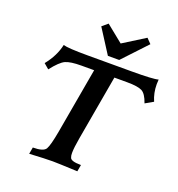

<svg xmlns="http://www.w3.org/2000/svg" viewBox="-160 -1053 1098 1184"><g transform="rotate(20 389.0 -461.0)"><path d="M480 0Q346.7 -5.9 316.9 -5.9Q268.1 -5.9 164.1 0L171.9 -43.9Q241.2 -43.9 256.3 -69.8Q271.5 -95.7 288.6 -191.4L364.3 -621.1H281.7Q209 -621.1 177 -606.4Q145 -591.8 96.2 -529.3L62.5 -558.1Q118.7 -627.9 134.8 -703.1Q166.5 -693.4 295.4 -693.4H582.5Q726.1 -693.4 757.8 -703.1Q756.3 -687.5 756.3 -672.4Q756.3 -614.7 778.3 -564.9L726.1 -535.2Q706.5 -592.8 678.5 -606.9Q650.4 -621.1 581.5 -621.1H497.1L422.4 -196.3Q410.6 -129.4 410.6 -95.7Q410.6 -76.2 414.6 -67.9Q418.5 -43.9 487.8 -43.9ZM487.8 -733.4H413.6L313 -890.6L350.1 -921.9L461.4 -832L605 -921.9L635.3 -890.6Z"/></g></svg>

Font: Kelvinch
Style: Bold Italic
Weight: 700
Italic angle: -10°
Designer: Paul James Miller
Foundry: High-Logic / Made with FontCreator
Version: Version 3.30 September 23, 2016